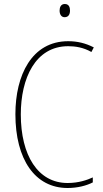

<svg xmlns="http://www.w3.org/2000/svg" viewBox="-20 -930 515 960"><path d="M304 -910C284 -910 278 -893 278 -877C278 -859 286 -844 303 -844C322 -844 330 -858 330 -877C330 -893 325 -910 304 -910ZM321 -699C356 -699 397 -693 437 -670L449 -693C408 -714 367 -724 321 -724C139 -724 57 -554 57 -359C57 -133 155 10 318 10C368 10 413 -2 444 -18V-43C416 -30 373 -15 318 -15C169 -15 84 -154 84 -358C84 -537 156 -699 321 -699Z"/></svg>

Font: Noto Sans Ethiopic Condensed Thin
Style: Regular
Weight: 100
Width: 3
Designer: Monotype Design Team
Foundry: Monotype Imaging Inc.
Version: Version 2.102